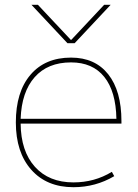

<svg xmlns="http://www.w3.org/2000/svg" viewBox="-20 -770 577 800"><path d="M111 -750H138L275 -604H277L414 -750H441L291 -590H261ZM66 -275H465Q463 -389 414.5 -449.5Q366 -510 276 -510Q179 -510 124.5 -448.5Q70 -387 66 -275ZM66 -255Q67 -140 125.5 -75Q184 -10 286 -10Q374 -10 446 -54L456 -36Q378 10 286 10Q175 10 110.5 -62.5Q46 -135 46 -260Q46 -387 107 -458.5Q168 -530 276 -530Q376 -530 431 -460.5Q486 -391 486 -265V-255Z"/></svg>

Font: M PLUS 1p Thin
Style: Regular
Weight: 250
Version: Version 1.062